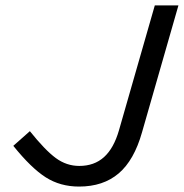

<svg xmlns="http://www.w3.org/2000/svg" viewBox="-20 -675 677 707"><path d="M271 12Q202 12 148.5 -22Q95 -56 29 -138L90 -192Q146 -122 185.5 -93Q225 -64 272 -64Q327 -64 363 -96.5Q399 -129 418 -195L550 -655H637L503 -188Q474 -85 417 -36.5Q360 12 271 12Z"/></svg>

Font: Intel One Mono
Style: Italic
Weight: 400
Italic angle: -16°
Monospace: yes
Designer: Fred Shallcrass
Foundry: Frere-Jones Type LLC
Version: Version 1.400;hotconv 1.1.0;makeotfexe 2.6.0;FJTRelease1.4